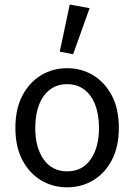

<svg xmlns="http://www.w3.org/2000/svg" viewBox="-20 -790 575 822"><path d="M267.4 12Q206.5 12 156.3 -17.7Q106.2 -47.5 76 -104.4Q45.9 -161.3 45.9 -242.4Q45.9 -324.2 76 -381.1Q106.2 -438 156.3 -468Q206.5 -498.1 267.4 -498.1Q328.2 -498.1 378.4 -468Q428.6 -438 458.7 -381.1Q488.8 -324.2 488.8 -242.4Q488.8 -161.3 458.7 -104.4Q428.6 -47.5 378.4 -17.7Q328.2 12 267.4 12ZM267.4 -56.5Q332.3 -56.5 368 -107.4Q403.8 -158.2 403.8 -242.4Q403.8 -298.7 387.7 -341Q371.5 -383.2 341 -406.4Q310.4 -429.6 267.4 -429.6Q224.3 -429.6 193.8 -406.4Q163.2 -383.2 147.1 -341Q130.9 -298.7 130.9 -242.4Q130.9 -158.2 167 -107.4Q203.1 -56.5 267.4 -56.5ZM293 -557.8 235.9 -568.9 278.5 -770.4 363.6 -755Z"/></svg>

Font: Source Sans 3 Variable
Style: Regular
Weight: 200
Designer: Paul D. Hunt
Foundry: Adobe Systems Incorporated
Version: Version 3.026